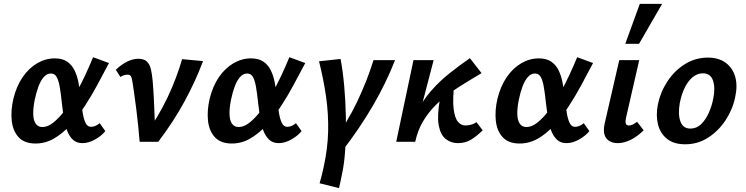

<svg xmlns="http://www.w3.org/2000/svg" viewBox="-20 -731 3844 990"><path d="M163 9Q106 9 76 -23.5Q46 -56 40.5 -109Q35 -162 49 -222Q65 -287 97 -333.5Q129 -380 172 -405Q215 -430 262 -430Q302 -430 326.5 -413Q351 -396 364.5 -368Q378 -340 384.5 -306Q391 -272 395 -237Q400 -195 405 -158.5Q410 -122 420 -99.5Q430 -77 450 -77Q459 -77 471 -81.5Q483 -86 494 -96L523 -55Q504 -31 470.5 -12Q437 7 405 7Q374 7 355 -11.5Q336 -30 325 -60Q314 -90 308.5 -126.5Q303 -163 299 -200Q294 -249 288 -283Q282 -317 272 -334.5Q262 -352 242 -352Q222 -352 206 -334Q190 -316 178.5 -285.5Q167 -255 159 -216Q150 -170 151.5 -139Q153 -108 165 -92Q177 -76 199 -76Q226 -76 255 -99Q284 -122 313 -160Q342 -198 369 -245.5Q396 -293 419 -342.5Q442 -392 460 -436L542 -406Q513 -351 481.5 -292.5Q450 -234 414.5 -180Q379 -126 340 -83.5Q301 -41 257 -16Q213 9 163 9Z M700 0Q697 -38 692.5 -82.5Q688 -127 682.5 -170Q677 -213 672 -248Q667 -283 664 -303Q660 -329 655.5 -337.5Q651 -346 637 -346Q627 -346 617.5 -342.5Q608 -339 601 -334L577 -371Q605 -398 635 -413Q665 -428 693 -428Q723 -428 738 -413Q753 -398 758.5 -372.5Q764 -347 767 -316Q771 -268 773.5 -219.5Q776 -171 777.5 -122.5Q779 -74 778 -26L729 -35Q799 -133 845 -231Q891 -329 919 -426L1027 -416Q988 -312 931.5 -208Q875 -104 796 0Z M1175 9Q1118 9 1088 -23.5Q1058 -56 1052.5 -109Q1047 -162 1061 -222Q1077 -287 1109 -333.5Q1141 -380 1184 -405Q1227 -430 1274 -430Q1314 -430 1338.5 -413Q1363 -396 1376.5 -368Q1390 -340 1396.5 -306Q1403 -272 1407 -237Q1412 -195 1417 -158.5Q1422 -122 1432 -99.5Q1442 -77 1462 -77Q1471 -77 1483 -81.5Q1495 -86 1506 -96L1535 -55Q1516 -31 1482.5 -12Q1449 7 1417 7Q1386 7 1367 -11.5Q1348 -30 1337 -60Q1326 -90 1320.5 -126.5Q1315 -163 1311 -200Q1306 -249 1300 -283Q1294 -317 1284 -334.5Q1274 -352 1254 -352Q1234 -352 1218 -334Q1202 -316 1190.5 -285.5Q1179 -255 1171 -216Q1162 -170 1163.5 -139Q1165 -108 1177 -92Q1189 -76 1211 -76Q1238 -76 1267 -99Q1296 -122 1325 -160Q1354 -198 1381 -245.5Q1408 -293 1431 -342.5Q1454 -392 1472 -436L1554 -406Q1525 -351 1493.5 -292.5Q1462 -234 1426.5 -180Q1391 -126 1352 -83.5Q1313 -41 1269 -16Q1225 9 1175 9Z M1742 51 1693 7Q1771 -100 1822 -207.5Q1873 -315 1906 -421H2017Q1971 -303 1902.5 -185.5Q1834 -68 1742 51ZM1728 239 1628 214Q1634 192 1639.5 171Q1645 150 1649 130Q1670 34 1672 -54Q1674 -142 1661.5 -230.5Q1649 -319 1625 -415L1736 -427Q1748 -365 1755 -285.5Q1762 -206 1763.5 -123.5Q1765 -41 1760.5 33Q1756 107 1745 159Q1740 184 1736 203Q1732 222 1728 239Z M2085 0Q2097 -84 2127.5 -147.5Q2158 -211 2201.5 -261Q2245 -311 2296.5 -352Q2348 -393 2403 -431L2463 -354Q2429 -333 2388.5 -309Q2348 -285 2306.5 -256Q2265 -227 2227.5 -190Q2190 -153 2162 -106.5Q2134 -60 2121 0ZM2023 0 2112 -421H2216L2106 0ZM2341 7Q2305 7 2278 -14.5Q2251 -36 2242 -86Q2233 -136 2249 -223L2323 -304Q2313 -218 2319 -170Q2325 -122 2341.5 -103Q2358 -84 2379 -84Q2387 -84 2397 -85.5Q2407 -87 2417.5 -91Q2428 -95 2437 -101L2469 -59Q2437 -28 2408 -10.5Q2379 7 2341 7Z M2659 9Q2602 9 2572 -23.5Q2542 -56 2536.5 -109Q2531 -162 2545 -222Q2561 -287 2593 -333.5Q2625 -380 2668 -405Q2711 -430 2758 -430Q2798 -430 2822.5 -413Q2847 -396 2860.5 -368Q2874 -340 2880.5 -306Q2887 -272 2891 -237Q2896 -195 2901 -158.5Q2906 -122 2916 -99.5Q2926 -77 2946 -77Q2955 -77 2967 -81.5Q2979 -86 2990 -96L3019 -55Q3000 -31 2966.5 -12Q2933 7 2901 7Q2870 7 2851 -11.5Q2832 -30 2821 -60Q2810 -90 2804.5 -126.5Q2799 -163 2795 -200Q2790 -249 2784 -283Q2778 -317 2768 -334.5Q2758 -352 2738 -352Q2718 -352 2702 -334Q2686 -316 2674.5 -285.5Q2663 -255 2655 -216Q2646 -170 2647.5 -139Q2649 -108 2661 -92Q2673 -76 2695 -76Q2722 -76 2751 -99Q2780 -122 2809 -160Q2838 -198 2865 -245.5Q2892 -293 2915 -342.5Q2938 -392 2956 -436L3038 -406Q3009 -351 2977.5 -292.5Q2946 -234 2910.5 -180Q2875 -126 2836 -83.5Q2797 -41 2753 -16Q2709 9 2659 9Z M3165 7Q3141 7 3122.5 -3.5Q3104 -14 3097 -36.5Q3090 -59 3098 -95L3173 -421H3276L3208 -124Q3204 -106 3206.5 -95Q3209 -84 3223 -84Q3231 -84 3240.5 -88Q3250 -92 3265 -103L3299 -59Q3265 -26 3231 -9.5Q3197 7 3165 7ZM3204 -505 3279 -711H3394L3275 -505Z M3513 13Q3455 13 3420 -14.5Q3385 -42 3373 -88.5Q3361 -135 3372 -191Q3385 -256 3421.5 -311.5Q3458 -367 3512 -400.5Q3566 -434 3630 -434Q3685 -434 3721 -408Q3757 -382 3770.5 -336.5Q3784 -291 3771 -231Q3758 -167 3721.5 -111.5Q3685 -56 3631.5 -21.5Q3578 13 3513 13ZM3540 -68Q3572 -68 3595.5 -91Q3619 -114 3635 -150Q3651 -186 3658 -224Q3669 -278 3656.5 -315.5Q3644 -353 3604 -353Q3576 -353 3552 -333.5Q3528 -314 3511 -279.5Q3494 -245 3485 -199Q3475 -141 3488.5 -104.5Q3502 -68 3540 -68Z"/></svg>

Font: Ysabeau Office
Style: Bold Italic
Weight: 700
Italic angle: -12°
Designer: Christian Thalmann (Catharsis Fonts)
Version: Version 2.001;gftools[0.9.30]; featfreeze: tnum,lnum,ss02